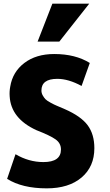

<svg xmlns="http://www.w3.org/2000/svg" viewBox="-20 -1009 602 1052"><path d="M497 -197Q497 -96 427 -36.5Q357 23 236 23Q102 23 19 -29L65 -164Q138 -121 218 -121Q314 -121 314 -190Q314 -224 285 -245Q256 -266 179 -296Q40 -360 33 -481Q31 -508 36 -534Q49 -615 113.5 -664Q178 -713 277 -713Q393 -713 472 -664L427 -538Q355 -577 294 -577Q207 -577 207 -513Q207 -499 214 -486.5Q221 -474 228.5 -466Q236 -458 257 -446.5Q278 -435 290.5 -430Q303 -425 335 -411Q424 -372 460.5 -322.5Q497 -273 497 -197ZM305 -781H186L267 -989H469Z"/></svg>

Font: Repo
Style: ExtraBold
Weight: 800
Designer: Stefan Peev
Foundry: Context Ltd
Version: Version 001.000